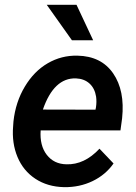

<svg xmlns="http://www.w3.org/2000/svg" viewBox="-20 -770 565 800"><path d="M247.1 9.8Q178.2 8.3 127.7 -24.9Q77.1 -58.1 53 -115.7Q28.8 -173.3 34.7 -244.1L36.1 -264.2Q44.9 -344.7 83.3 -408.9Q121.6 -473.1 178.7 -506.3Q235.8 -539.6 302.7 -538.1Q401.9 -536.1 451.4 -464.4Q501 -392.6 488.8 -277.3L481.9 -226.6H149.4Q145 -163.6 174.8 -125Q204.6 -86.4 256.8 -85.4Q331.5 -83 394.5 -150.4L453.1 -88.9Q419.9 -41.5 365.7 -15.4Q311.5 10.7 247.1 9.8ZM296.4 -443.4Q204.6 -446.3 158.7 -313.5L377.9 -313L379.9 -323.2Q383.3 -345.7 380.4 -367.2Q375 -401.9 353 -421.9Q331.1 -441.9 296.4 -443.4ZM368.2 -602.1H279.8L174.8 -750H298.8Z"/></svg>

Font: Roboto Medium
Style: Italic
Weight: 500
Italic angle: -12°
Designer: Google
Version: Version 2.134; 2016